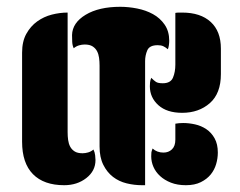

<svg xmlns="http://www.w3.org/2000/svg" viewBox="-20 -545 705 565"><path d="M273 -352Q273 -364 271.5 -375Q270 -386 265.5 -394.5Q261 -403 252.5 -408.5Q244 -414 229 -414Q221 -414 212.5 -411.5Q204 -409 197 -403Q193 -411 192.5 -422Q192 -433 192 -442Q193 -478 232 -501.5Q271 -525 334 -525Q358 -525 383.5 -520Q409 -515 430 -503.5Q451 -492 464.5 -472.5Q478 -453 478 -425Q478 -419 477 -412Q476 -405 474 -400Q467 -406 460.5 -409Q454 -412 444 -412Q420 -412 413.5 -397Q407 -382 407 -365V0H398Q375 0 352.5 -5.5Q330 -11 312.5 -24.5Q295 -38 284 -60Q273 -82 273 -114ZM179 -156Q179 -144 180.5 -133Q182 -122 186.5 -113.5Q191 -105 199.5 -99.5Q208 -94 223 -94Q231 -94 239.5 -96.5Q248 -99 255 -105Q259 -97 260 -88Q261 -79 261 -74Q261 -42 234 -21Q207 0 169 0Q109 0 77 -32.5Q45 -65 45 -128V-390Q45 -423 57.5 -445.5Q70 -468 89.5 -482Q109 -496 132.5 -502Q156 -508 179 -508ZM496 -507Q501 -508 506 -508H516Q570 -508 600 -480.5Q630 -453 630 -402V-327Q630 -270 597.5 -241.5Q565 -213 516 -213Q471 -213 446 -235.5Q421 -258 421 -291Q421 -296 421.5 -302Q422 -308 425 -316Q433 -308 439 -304Q445 -300 459 -300Q482 -300 489 -316.5Q496 -333 496 -355ZM621 -96Q621 -79 616 -62Q611 -45 600 -31.5Q589 -18 571 -9Q553 0 527 0Q502 0 483 -7.5Q464 -15 451 -27Q438 -39 431.5 -54Q425 -69 425 -85Q425 -93 425.5 -96.5Q426 -100 429 -108Q442 -96 461 -96Q476 -96 486 -105.5Q496 -115 496 -134V-181Q501 -182 507 -182.5Q513 -183 519 -183Q536 -183 554 -179Q572 -175 587 -165Q602 -155 611.5 -138Q621 -121 621 -96Z"/></svg>

Font: Kenia
Style: Regular
Weight: 400
Designer: Julia Petretta
Foundry: Julia Petretta
Version: Version 1.001